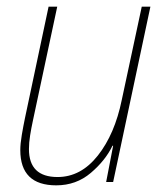

<svg xmlns="http://www.w3.org/2000/svg" viewBox="-20 -547 496 577"><path d="M149 10Q209 10 253 -27.5Q297 -65 318 -109H320L299 0H320L432 -527H406L346 -247Q325 -144 274 -79.5Q223 -15 153 -15Q67 -15 67 -99Q67 -118 70.5 -140Q74 -162 79 -185L152 -527H126L55 -192Q50 -168 45.5 -141.5Q41 -115 41 -96Q41 10 149 10Z"/></svg>

Font: Noto Sans UI SemiCondensed Thin
Style: Italic
Weight: 250
Width: 4
Italic angle: -12°
Designer: Monotype Design Team
Foundry: Monotype Imaging Inc.
Version: Version 1.901